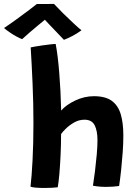

<svg xmlns="http://www.w3.org/2000/svg" viewBox="-110 -945 691 976"><path d="M183.5 7Q173 8.5 154.8 9.5Q136.5 10.5 116.5 10.5Q94 10.5 74.2 9Q54.5 7.5 45 4Q51 -44 55.5 -131Q60 -218 60 -319.5Q60 -419.5 55.5 -522Q51 -624.5 46 -704Q50 -705 66.2 -708Q82.5 -711 103.8 -714Q125 -717 144 -719.2Q163 -721.5 173 -721.5Q184 -665 191.2 -574.8Q198.5 -484.5 201 -383Q226.5 -412.5 272.8 -434.2Q319 -456 367.5 -456Q426.5 -456 458.8 -432Q491 -408 504 -363.5Q517 -319 517 -256.5Q517 -217 513.8 -171.2Q510.5 -125.5 505.8 -80.8Q501 -36 495.5 0.5Q464.5 5 430 5Q393 5 362.5 -1Q367.5 -31.5 372.8 -74.2Q378 -117 381.8 -159.2Q385.5 -201.5 385.5 -231.5Q385.5 -280 371.2 -308.2Q357 -336.5 319.5 -336.5Q291 -336.5 266.5 -322.2Q242 -308 224.5 -290.8Q207 -273.5 200.5 -263.5Q200.5 -210.5 198 -157.5Q195.5 -104.5 191.8 -61Q188 -17.5 183.5 7ZM164.5 -925Q183.5 -904.5 210.2 -878Q237 -851.5 262.8 -827.5Q288.5 -803.5 304 -791Q282 -774.5 257.8 -762Q233.5 -749.5 215 -742.5Q200 -758.5 181 -778.2Q162 -798 144.8 -816Q127.5 -834 118 -844.5Q106.5 -835 86 -818.2Q65.5 -801.5 43 -782Q20.5 -762.5 2.5 -746Q-9 -750 -26.5 -759.5Q-44 -769 -61 -780.8Q-78 -792.5 -89.5 -802.5Q-59.5 -822.5 -24.5 -848Q10.5 -873.5 38.8 -894.8Q67 -916 77 -924.5Q84.5 -924.5 101.8 -924.5Q119 -924.5 137 -924.8Q155 -925 164.5 -925Z"/></svg>

Font: Grandstander SemiBold
Style: Regular
Weight: 600
Designer: Tyler Finck
Foundry: Etcetera Type Co
Version: Version 1.200; ttfautohint (v1.8.3)